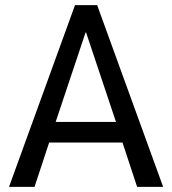

<svg xmlns="http://www.w3.org/2000/svg" viewBox="-20 -725 668 745"><path d="M15 0 271 -705H357L613 0H512L446 -200L485 -172H141L180 -200L114 0ZM312 -599 189 -231 173 -252H453L437 -231L314 -599Z"/></svg>

Font: Nunito Sans 10pt Condensed SemiBold
Style: Regular
Weight: 600
Width: 3
Designer: Vernon Adams
Foundry: Vernon Adams
Version: Version 3.101;gftools[0.9.27]